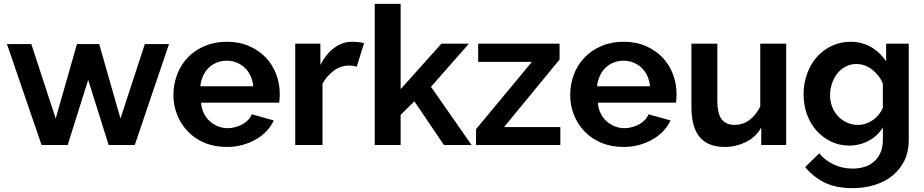

<svg xmlns="http://www.w3.org/2000/svg" viewBox="-20 -750 4780 993"><path d="M142 -522 268 -137 378 -522H493L603 -137L729 -522H854L677 0H542L436 -337L330 0H195L16 -522Z M1154 10Q1089 10 1038 -11.5Q987 -33 951.5 -70Q916 -107 896.5 -155.5Q877 -204 877 -258Q877 -314 896 -364.5Q915 -415 951 -452.5Q987 -490 1038.5 -512Q1090 -534 1154 -534Q1218 -534 1269 -511.5Q1320 -489 1355 -452Q1390 -415 1408.5 -366Q1427 -317 1427 -264Q1427 -251 1426 -239Q1425 -227 1424 -219H1020Q1022 -189 1034 -164.5Q1046 -140 1065 -123Q1084 -106 1108 -96.5Q1132 -87 1157 -87Q1177 -87 1197 -92.5Q1217 -98 1233.5 -107Q1250 -116 1263 -129.5Q1276 -143 1282 -159L1396 -127Q1382 -97 1358.5 -72Q1335 -47 1303.5 -29Q1272 -11 1234 -0.5Q1196 10 1154 10ZM1290 -304Q1287 -333 1275.5 -358Q1264 -383 1245.5 -400Q1227 -417 1203.5 -426.5Q1180 -436 1153 -436Q1125 -436 1101.5 -426.5Q1078 -417 1060 -400Q1042 -383 1030.5 -358Q1019 -333 1016 -304Z M1825 -405Q1806 -411 1786 -411Q1741 -411 1704.5 -383Q1668 -355 1648 -317V0H1507V-524H1637V-414Q1666 -471 1708.5 -502.5Q1751 -534 1799 -534Q1817 -534 1835 -532Q1853 -530 1863 -527Z M2276 0 2123 -226 2052 -156V0H1918V-730H2052V-289L2263 -524H2405L2209 -301L2419 0Z M2442 -82 2731 -430H2453V-524H2874V-442L2587 -93H2878V0H2442Z M3206 10Q3141 10 3090 -11.5Q3039 -33 3003.5 -70Q2968 -107 2948.5 -155.5Q2929 -204 2929 -258Q2929 -314 2948 -364.5Q2967 -415 3003 -452.5Q3039 -490 3090.5 -512Q3142 -534 3206 -534Q3270 -534 3321 -511.5Q3372 -489 3407 -452Q3442 -415 3460.5 -366Q3479 -317 3479 -264Q3479 -251 3478 -239Q3477 -227 3476 -219H3072Q3074 -189 3086 -164.5Q3098 -140 3117 -123Q3136 -106 3160 -96.5Q3184 -87 3209 -87Q3229 -87 3249 -92.5Q3269 -98 3285.5 -107Q3302 -116 3315 -129.5Q3328 -143 3334 -159L3448 -127Q3434 -97 3410.5 -72Q3387 -47 3355.5 -29Q3324 -11 3286 -0.5Q3248 10 3206 10ZM3342 -304Q3339 -333 3327.5 -358Q3316 -383 3297.5 -400Q3279 -417 3255.5 -426.5Q3232 -436 3205 -436Q3177 -436 3153.5 -426.5Q3130 -417 3112 -400Q3094 -383 3082.5 -358Q3071 -333 3068 -304Z M3917 0V-91Q3903 -65 3882.5 -46Q3862 -27 3837 -15Q3812 -3 3785 3.5Q3758 10 3729 10Q3682 10 3648.5 -4.5Q3615 -19 3594.5 -46.5Q3574 -74 3565 -111.5Q3556 -149 3556 -196V-524H3690V-224Q3690 -199 3694.5 -176.5Q3699 -154 3709 -138Q3719 -122 3737 -113Q3755 -104 3781 -104Q3799 -104 3818.5 -110Q3838 -116 3855 -128.5Q3872 -141 3886.5 -159Q3901 -177 3912 -199V-524H4046V0Z M4372 3Q4320 3 4276.5 -18.5Q4233 -40 4201.5 -76Q4170 -112 4153 -160Q4136 -208 4136 -262Q4136 -318 4154 -368Q4172 -418 4204 -454.5Q4236 -491 4281 -512.5Q4326 -534 4380 -534Q4410 -534 4437 -526.5Q4464 -519 4487 -505.5Q4510 -492 4529.5 -473Q4549 -454 4563 -432V-524H4680V-25Q4680 34 4658 79.5Q4636 125 4597.5 157Q4559 189 4505.5 206Q4452 223 4390 223Q4303 223 4244.5 194Q4186 165 4144 114L4217 43Q4247 80 4292.5 101Q4338 122 4390 122Q4421 122 4449.5 113.5Q4478 105 4499 87Q4520 69 4533 41Q4546 13 4546 -25V-91Q4519 -46 4472 -21.5Q4425 3 4372 3ZM4417 -104Q4439 -104 4459 -111Q4479 -118 4496 -130Q4513 -142 4526 -158.5Q4539 -175 4546 -193V-317Q4537 -340 4522.5 -358.5Q4508 -377 4489.5 -391Q4471 -405 4451 -412Q4431 -419 4409 -419Q4379 -419 4353.5 -405.5Q4328 -392 4310.5 -370Q4293 -348 4283 -318.5Q4273 -289 4273 -259Q4273 -226 4284 -197.5Q4295 -169 4314.5 -148.5Q4334 -128 4360.5 -116Q4387 -104 4417 -104Z"/></svg>

Font: Rising Sun
Style: Bold
Weight: 700
Designer: Matt McInerney, Pablo Impallari, Rodrigo Fuenzalida (Raleway font), Stephen Hutchings (Greek), Cristiano Sobral (main ch
Foundry: The Rising Sun Project Authors
Version: Version 4.327; ttfautohint (v1.8.4.7-5d5b-dirty)